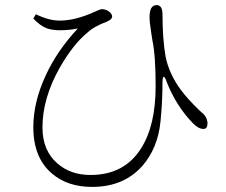

<svg xmlns="http://www.w3.org/2000/svg" viewBox="-20 -718 887 755"><path d="M342 17C426 17 492 -11 541 -67C580 -112 604 -170 611 -239C616 -288 619 -339 619 -394C619 -422 626 -424 635 -397C660 -333 695 -278 739 -233C754 -218 767 -211 780 -211C791 -211 796 -219 796 -234C795 -250 788 -264 774 -275C772 -277 768 -280 763 -285C731 -316 707 -343 690 -366C660 -407 640 -451 631 -496C623 -543 619 -598 619 -661C619 -686 611 -698 596 -698C577 -698 568 -682 568 -650C568 -639 570 -618 575 -587C577 -574 578 -566 579 -561C588 -519 592 -458 592 -379C592 -276 573 -195 535 -135C491 -65 425 -30 336 -30C283 -30 240 -45 205 -76C166 -110 147 -157 147 -217C147 -294 170 -372 215 -452C250 -513 286 -559 324 -590C342 -607 368 -621 401 -633L402 -634C415 -639 421 -646 421 -653C421 -666 402 -682 381 -682C377 -682 370 -680 360 -675C349 -670 340 -666 332 -663C290 -646 251 -637 214 -637C187 -637 156 -645 121 -662L111 -645C129 -626 146 -614 163 -607C177 -602 194 -599 215 -599C238 -599 261 -601 286 -606C233 -549 191 -489 161 -424C128 -354 111 -285 111 -218C111 -137 136 -76 185 -35C226 0 279 17 342 17Z"/></svg>

Font: AllPunType ExtraLight
Style: Regular
Weight: 280
Version: 1.0